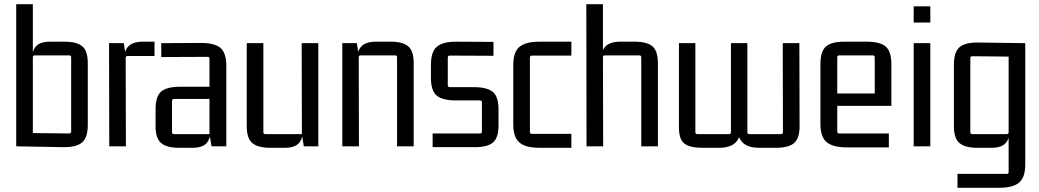

<svg xmlns="http://www.w3.org/2000/svg" viewBox="-20 -695 4935 912"><path d="M279 4 57 0V-675H136V-432L131 -405Q131 -452 150.5 -474.5Q170 -497 218 -497H286Q345 -497 371 -475Q397 -453 397 -395V-102Q397 -42 370 -18.5Q343 5 279 4ZM136 -423V-53L127 -63L309 -61Q318 -61 318 -71V-423Q318 -432 309 -432H146Q136 -432 136 -423Z M659 -497H714V-429H587Q577 -429 577 -420L578 0H499L498 -490H568L577 -432L568 -405Q568 -452 589.5 -474.5Q611 -497 659 -497Z M894 7H829Q772 7 745.5 -15.5Q719 -38 719 -95V-177Q719 -238 746 -260.5Q773 -283 836 -283H985V-225H807Q797 -225 797 -215V-67Q797 -58 807 -58H975V-415Q975 -425 966 -425L746 -424V-490L936 -491Q999 -491 1027 -467.5Q1055 -444 1055 -381V0H985L975 -58L981 -85Q981 -38 961.5 -15.5Q942 7 894 7Z M1332 7H1263Q1205 7 1178.5 -15.5Q1152 -38 1152 -95V-490H1231V-67Q1231 -58 1240 -58H1414L1413 -490H1492V0H1423L1414 -58L1420 -85Q1420 -38 1400 -15.5Q1380 7 1332 7Z M1766 -497H1835Q1893 -497 1919 -475Q1945 -453 1945 -395V0H1866V-423Q1866 -432 1857 -432H1694Q1684 -432 1684 -423L1685 0H1606V-490H1675L1684 -432L1675 -405Q1675 -452 1696.5 -474.5Q1718 -497 1766 -497Z M2237 4H2035V-61H2260Q2269 -61 2269 -70V-209Q2269 -218 2260 -218H2145Q2082 -218 2054.5 -241Q2027 -264 2027 -324V-388Q2027 -450 2055.5 -473.5Q2084 -497 2146 -497L2324 -496V-430L2117 -431Q2107 -431 2107 -421V-290Q2107 -281 2117 -281H2230Q2294 -281 2321 -258.5Q2348 -236 2348 -175V-99Q2348 -41 2322 -18.5Q2296 4 2237 4Z M2694 7H2542Q2477 7 2447.5 -18Q2418 -43 2418 -104V-386Q2418 -448 2447.5 -472.5Q2477 -497 2542 -497H2694V-431H2507Q2497 -431 2497 -421V-69Q2497 -59 2507 -59H2694Z M2925 -497H2994Q3053 -497 3079 -475Q3105 -453 3105 -395V0H3026V-423Q3026 -432 3016 -432H2853Q2844 -432 2844 -423L2845 0H2766L2765 -675H2844V-432L2834 -405Q2834 -452 2856 -474.5Q2878 -497 2925 -497Z M3396 7H3315Q3258 7 3231.5 -12.5Q3205 -32 3205 -89V-490H3283V-67Q3283 -58 3293 -58H3443Q3452 -58 3452 -67V-490H3530V-67Q3530 -58 3539 -58H3689Q3699 -58 3699 -67L3698 -490H3777L3778 -95Q3778 -38 3752 -15.5Q3726 7 3667 7H3586Q3533 7 3507.5 -18Q3482 -43 3482 -95H3500Q3499 -43 3474 -18Q3449 7 3396 7Z M4202 5H4002Q3937 5 3907 -19.5Q3877 -44 3877 -106V-389Q3877 -451 3903 -474Q3929 -497 3991 -497H4096Q4160 -497 4187 -474Q4214 -451 4214 -389V-192H3947V-251H4135V-423Q4135 -432 4125 -432H3966Q3957 -432 3957 -423V-70Q3957 -61 3966 -61H4202Z M4399 0H4320V-490H4399ZM4399 -588H4320V-665H4399Z M4771 -67V-436L4781 -426L4599 -428Q4589 -428 4589 -418V-67Q4589 -58 4599 -58H4762Q4771 -58 4771 -67ZM4762 131Q4771 131 4771 122V-58L4777 -85Q4777 -38 4757 -15.5Q4737 7 4690 7H4621Q4564 7 4537.5 -15.5Q4511 -38 4511 -95V-387Q4511 -448 4538 -471Q4565 -494 4628 -493L4850 -490V86Q4850 147 4821 172Q4792 197 4726 197H4528V131Z"/></svg>

Font: Gemunu Libre ExtraLight
Style: Regular
Weight: 400
Version: Version 1.100